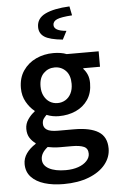

<svg xmlns="http://www.w3.org/2000/svg" viewBox="-63 -792 646 1052"><g transform="rotate(-5 260.0 -266.5)"><path d="M244 217Q185 217 139 203Q93 189 66.5 160.5Q40 132 40 89Q40 58 58.5 31.5Q77 5 110 -16V-20Q92 -32 79 -52Q66 -72 66 -102Q66 -130 82.5 -154Q99 -178 120 -193V-197Q95 -216 75.5 -250Q56 -284 56 -327Q56 -383 83 -422.5Q110 -462 154 -482.5Q198 -503 250 -503Q270 -503 289 -500Q308 -497 322 -491H498V-406H406V-402Q420 -387 428 -367.5Q436 -348 436 -322Q436 -268 411 -231Q386 -194 344 -175Q302 -156 250 -156Q234 -156 217 -159Q200 -162 183 -169Q173 -159 166 -149Q159 -139 159 -122Q159 -101 177 -89Q195 -77 239 -77H326Q415 -77 460.5 -48.5Q506 -20 506 44Q506 92 474 131.5Q442 171 383 194Q324 217 244 217ZM250 -228Q273 -228 292.5 -239.5Q312 -251 323.5 -273.5Q335 -296 335 -327Q335 -374 310.5 -399Q286 -424 250 -424Q214 -424 189 -399Q164 -374 164 -327Q164 -296 176 -273.5Q188 -251 207 -239.5Q226 -228 250 -228ZM262 142Q301 142 331 131.5Q361 121 378 102.5Q395 84 395 63Q395 34 372.5 24Q350 14 308 14H241Q221 14 205 12Q189 10 174 7Q155 22 145.5 38Q136 54 136 72Q136 105 170 123.5Q204 142 262 142ZM308 -572Q236 -579 207.5 -598Q179 -617 179 -652Q179 -700 226.5 -723Q274 -746 360 -750L370 -700Q309 -696 286.5 -686Q264 -676 264 -656Q264 -640 280.5 -630.5Q297 -621 332 -618Z"/></g></svg>

Font: Source Sans 3 ExtraLight SemiBold
Style: Regular
Weight: 600
Version: Version 3.052;hotconv 1.1.0;makeotfexe 2.6.0